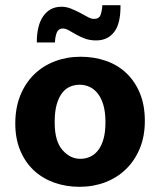

<svg xmlns="http://www.w3.org/2000/svg" viewBox="-20 -710 618 741"><path d="M539 -243Q539 -184 519.5 -137Q500 -90 466 -57Q432 -24 386 -6.5Q340 11 287 11Q234 11 188.5 -5.5Q143 -22 110 -53Q77 -84 58 -129.5Q39 -175 39 -233Q39 -294 58.5 -342Q78 -390 112 -423Q146 -456 192 -473.5Q238 -491 291 -491Q344 -491 389.5 -475Q435 -459 468 -427.5Q501 -396 520 -350Q539 -304 539 -243ZM387 -238Q387 -277 379 -304.5Q371 -332 357 -349.5Q343 -367 325 -375Q307 -383 288 -383Q269 -383 251.5 -376Q234 -369 220.5 -352Q207 -335 199 -307.5Q191 -280 191 -238Q191 -165 221 -131Q251 -97 290 -97Q309 -97 326.5 -104.5Q344 -112 357.5 -128.5Q371 -145 379 -172Q387 -199 387 -238ZM122 -546Q122 -613 147.5 -648.5Q173 -684 217 -684Q236 -684 254.5 -676.5Q273 -669 289 -660.5Q305 -652 318.5 -644.5Q332 -637 343 -637Q363 -637 368.5 -653.5Q374 -670 375 -690H445Q446 -620 421 -587Q396 -554 351 -554Q327 -554 308 -561Q289 -568 273.5 -577Q258 -586 245.5 -593Q233 -600 222 -600Q206 -600 199.5 -585Q193 -570 192 -546Z"/></svg>

Font: Mukta Mahee ExtraBold
Style: Regular
Weight: 800
Designer: Shuchita Grover, Noopur Datye, Girish Dalvi, Yashodeep Gholap
Foundry: Ek Type
Version: Version 2.538;PS 1.000;hotconv 16.6.51;makeotf.lib2.5.65220;